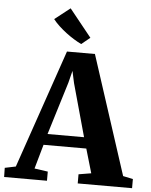

<svg xmlns="http://www.w3.org/2000/svg" viewBox="-92 -1046 863 1098"><g transform="rotate(5 340.0 -497.0)"><path d="M35 -65.5 269 -746H429.5L651 -64.5L708 -52.5V0H396V-52.5L468 -64.5L427.5 -203H182L142.5 -63.5L219.5 -52.5V0H-26.5L-27.5 -52.5ZM409 -266.5 325 -569.5 310 -638.5 292.5 -569 199.5 -266.5ZM345.5 -796Q325 -806 302.2 -820Q279.5 -834 257.2 -851Q235 -868 215 -886.5Q195 -905 180 -924.5L268.5 -994L395.5 -836L346.5 -796Z"/></g></svg>

Font: Merriweather 48pt ExtraBold
Style: Regular
Weight: 800
Version: Version 2.100